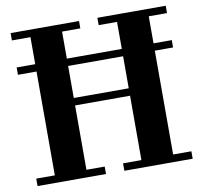

<svg xmlns="http://www.w3.org/2000/svg" viewBox="-82 -838 982 927"><g transform="rotate(-10 409.0 -375.0)"><path d="M28.5 -581.5H789V-545.5H28.5ZM28.5 -36.5H119.5V-714H28.5V-750H364V-714H274.5V-388.5H544V-714H454V-750H789V-714H699.5V-36.5H789V0H454V-36.5H544V-352H274.5V-36.5H364V0H28.5Z"/></g></svg>

Font: Bodoni* 06pt
Style: Bold
Weight: 700
Version: Version 2.3